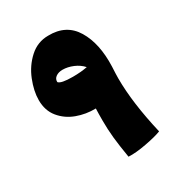

<svg xmlns="http://www.w3.org/2000/svg" viewBox="-146 -677 722 780"><g transform="rotate(-30 215.0 -287.5)"><path d="M354 -289Q354 -174 390 -20Q365 -10 314.5 -0.5Q264 9 231 7Q221 -53 217 -92Q213 -131 213 -173Q213 -208 214 -229Q168 -228 126 -243.5Q84 -259 57 -292Q30 -325 30 -374Q30 -416 49.5 -465Q69 -514 106.5 -548Q144 -582 194 -582Q279 -584 319.5 -517Q360 -450 356 -344Q354 -306 354 -289ZM266 -393Q249 -412 224 -422.5Q199 -433 175 -433Q156 -433 143.5 -424Q131 -415 132 -400Q142 -387 198 -387Q236 -387 266 -393Z"/></g></svg>

Font: Lalezar
Style: Regular
Weight: 400
Designer: Borna Izadpanah
Foundry: Borna Izadpanah
Version: Version 1.003